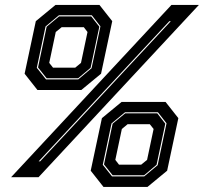

<svg xmlns="http://www.w3.org/2000/svg" viewBox="-20 -720 833 780"><path d="M25 0 676.5 -700H788L136.5 0ZM132 -354.5 80 -420.5 125.5 -634 205.5 -700H384L436 -634L390.5 -420.5L310.5 -354.5ZM167 -397.5H298L352 -443L388 -613L353 -658H219.5L165 -612.5L129.5 -444.5ZM169.5 -402 134.5 -446 169.5 -611.5 220 -653.5H350.5L383.5 -611.5L348 -444.5L297.5 -402ZM137 -64.5H143L674 -634H668ZM195.5 -445H285.5L309 -464.5L335.5 -590L320.5 -609.5H230.5L206.5 -590L180 -464.5ZM400.5 39.5 348.5 -26.5 394 -240 474 -306H652.5L704.5 -240L659 -26.5L579 39.5ZM435 -3.5H566L620.5 -49L656.5 -219L621.5 -264H488L433 -218.5L397.5 -50.5ZM437.5 -8 402.5 -52 437.5 -217.5 488.5 -259.5H619L651.5 -217.5L616 -50.5L565.5 -8ZM463.5 -51H553.5L577.5 -70.5L604 -196L588.5 -215.5H498.5L475 -196L448.5 -70.5Z"/></svg>

Font: Tourney Expanded ExtraBold
Style: Italic
Weight: 800
Width: 7
Italic angle: -12°
Designer: Tyler Finck
Foundry: Etcetera Type Co
Version: Version 1.010; ttfautohint (v1.8.3)